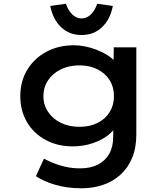

<svg xmlns="http://www.w3.org/2000/svg" viewBox="-20 -781 894 1031"><path d="M419 230Q339 230 275.5 211Q212 192 173 165L216 71Q238 83 267.5 95Q297 107 333 115Q369 123 411 123Q466 123 505.5 103Q545 83 566.5 45Q588 7 588 -49V-124L606 -117Q600 -88 566 -59.5Q532 -31 480.5 -13Q429 5 371 5Q289 5 225 -29.5Q161 -64 125 -125Q89 -186 89 -265Q89 -345 126.5 -406.5Q164 -468 229 -503Q294 -538 378 -538Q404 -538 435.5 -532Q467 -526 498 -514Q529 -502 555 -486Q581 -470 597.5 -451.5Q614 -433 615 -413L589 -405L591 -527H712V-58Q712 13 689.5 67Q667 121 626.5 157.5Q586 194 532.5 212Q479 230 419 230ZM407 -100Q462 -100 504 -121Q546 -142 569 -179.5Q592 -217 592 -264Q592 -313 569 -350Q546 -387 504 -408.5Q462 -430 407 -430Q350 -430 306.5 -408.5Q263 -387 238 -349.5Q213 -312 213 -264Q213 -218 238 -180.5Q263 -143 306.5 -121.5Q350 -100 407 -100ZM418 -593Q352 -593 308 -635Q264 -677 250 -749L334 -761Q346 -725 368 -703.5Q390 -682 418 -682Q446 -682 468 -703.5Q490 -725 502 -761L586 -749Q572 -677 528 -635Q484 -593 418 -593Z"/></svg>

Font: Lexend Giga Medium
Style: Regular
Weight: 500
Designer: Bonnie Shaver-Troup, Thomas Jockin
Foundry: Lexend
Version: Version 1.007